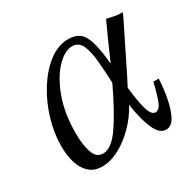

<svg xmlns="http://www.w3.org/2000/svg" viewBox="-112 -574 716 708"><g transform="rotate(-30 246.0 -220.0)"><path d="M483 -440Q481 -435 468 -408.5Q455 -382 436 -344Q417 -306 397 -265Q377 -224 359 -190Q365 -132 375 -96Q385 -60 403 -60Q420 -60 431 -88.5Q442 -117 452 -162H475Q473 -122 465.5 -81.5Q458 -41 443.5 -13Q429 15 405 15Q377 15 359 -27Q341 -69 332 -133Q310 -92 277 -58.5Q244 -25 206.5 -5Q169 15 134 15Q100 15 79 -4Q58 -23 48.5 -55Q39 -87 39 -125Q39 -181 56.5 -239Q74 -297 105 -346Q136 -395 175.5 -425Q215 -455 259 -455Q286 -455 304 -442.5Q322 -430 332.5 -396Q343 -362 349 -298Q364 -333 381 -371Q398 -409 417 -450Q433 -446 448.5 -443Q464 -440 483 -440ZM109 -139Q109 -89 120.5 -57Q132 -25 160 -25Q196 -25 234 -80Q272 -135 319 -234Q317 -286 313 -329.5Q309 -373 297 -399Q285 -425 257 -425Q226 -425 191.5 -389.5Q157 -354 133 -289.5Q109 -225 109 -139Z"/></g></svg>

Font: Bona Nova
Style: Italic
Weight: 400
Italic angle: -4°
Designer: Mateusz Machalski
Foundry: Capitalics
Version: Version 4.001; ttfautohint (v1.8.3)